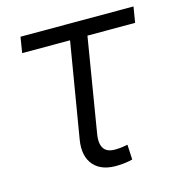

<svg xmlns="http://www.w3.org/2000/svg" viewBox="-87 -619 655 703"><g transform="rotate(-15 240.5 -268.0)"><path d="M280.8 4.9Q216.3 8.8 185.3 -25.6Q154.3 -60.1 164.6 -123L224.6 -482.9H43L52.7 -542.5H481L471.2 -482.9H290.5L231.9 -127.4Q225.1 -88.4 239.5 -69.6Q253.9 -50.8 291.5 -54.2Q298.8 -54.2 309.3 -55.9Q319.8 -57.6 328.6 -59.1L331.5 -2.4Q320.8 0.5 307.6 2.4Q294.4 4.4 280.8 4.9Z"/></g></svg>

Font: Inter 16pt Light
Style: Italic
Weight: 300
Italic angle: -9.3988°
Version: Version 4.001;git-66647c0bb